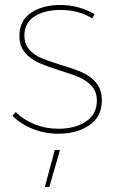

<svg xmlns="http://www.w3.org/2000/svg" viewBox="-20 -537 467 771"><path d="M223 -497Q159 -497 118.5 -471Q78 -445 78 -395Q78 -360 97.5 -338Q117 -316 145.5 -304Q174 -292 225 -276Q279 -260 311.5 -245.5Q344 -231 366.5 -204Q389 -177 389 -134Q389 -68 338.5 -34Q288 0 215 0Q161 0 112.5 -19Q64 -38 30 -72L43 -87Q76 -55 120 -37.5Q164 -20 215 -20Q281 -20 325 -49Q369 -78 369 -133Q369 -168 349 -190.5Q329 -213 299.5 -226Q270 -239 220 -254Q167 -271 134.5 -285.5Q102 -300 80 -326Q58 -352 58 -393Q58 -454 104.5 -485.5Q151 -517 222 -517Q296 -517 360 -480L350 -463Q297 -497 223 -497ZM221 65 178 214H160L200 65Z"/></svg>

Font: Montserrat-Arabic Thin
Style: Regular
Weight: 250
Designer: Mohamed Gaber
Foundry: Kief Type Foundry
Version: Version 5.008